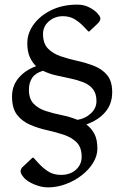

<svg xmlns="http://www.w3.org/2000/svg" viewBox="-20 -690 540 830"><path d="M188 120Q159 120 130 108Q101 96 86 81Q69 62 69 51Q69 47 71.5 40.5Q74 34 82 28L120 -8H125L147 16Q165 36 188 51Q211 66 244 66Q284 66 308.5 43.5Q333 21 333 -12Q333 -53 311.5 -74.5Q290 -96 255.5 -107.5Q221 -119 182.5 -127.5Q144 -136 109.5 -151Q75 -166 53.5 -194Q32 -222 32 -273Q32 -319 60 -352.5Q88 -386 136 -404Q119 -420 108.5 -444Q98 -468 98 -503Q98 -547 126 -585Q154 -623 202.5 -646.5Q251 -670 314 -670Q341 -670 362 -660Q383 -650 398 -636Q405 -628 409.5 -622Q414 -616 414 -609Q414 -600 401 -587L366 -554H362L341 -576Q324 -594 302.5 -607Q281 -620 252 -620Q217 -620 191.5 -598Q166 -576 166 -543Q166 -502 187.5 -480Q209 -458 243 -446.5Q277 -435 315.5 -426.5Q354 -418 388 -404.5Q422 -391 443.5 -365Q465 -339 465 -291Q465 -241 435.5 -206Q406 -171 353 -152Q375 -136 388 -111.5Q401 -87 401 -48Q401 -16 382.5 14Q364 44 333 68Q302 92 264 106Q226 120 188 120ZM105 -302Q105 -263 125 -242Q145 -221 177 -210.5Q209 -200 246 -192.5Q283 -185 315 -172Q348 -177 372.5 -199.5Q397 -222 397 -253Q397 -286 381.5 -305Q366 -324 341 -334Q316 -344 285.5 -350.5Q255 -357 223.5 -364Q192 -371 166 -384Q134 -375 119.5 -354Q105 -333 105 -302Z"/></svg>

Font: Spectral
Style: Regular
Weight: 400
Designer: Jean-Baptiste Levee
Foundry: Production Type
Version: Version 2.001